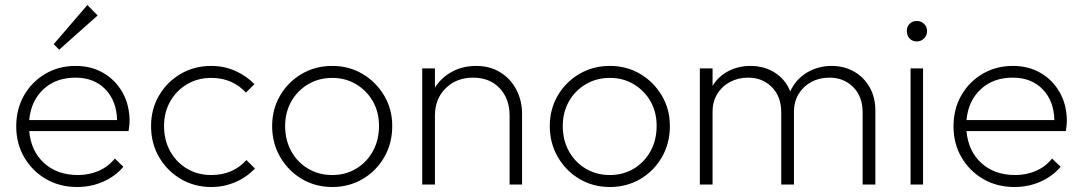

<svg xmlns="http://www.w3.org/2000/svg" viewBox="-20 -739 4334 769"><path d="M289 10Q219 10 164 -22Q109 -54 77 -109Q45 -164 45 -233Q45 -302 76 -356.5Q107 -411 161 -443Q215 -475 283 -475Q346 -475 394.5 -446.5Q443 -418 471 -368Q499 -318 499 -253Q499 -241 495 -214H97Q104 -134 156.5 -86Q209 -38 292 -38Q337 -38 375 -54.5Q413 -71 440 -104L474 -71Q442 -33 393.5 -11.5Q345 10 289 10ZM282 -428Q204 -428 154 -381.5Q104 -335 97 -258H449Q447 -335 402 -381.5Q357 -428 282 -428ZM217 -540 195 -562 330 -719 371 -677Z M826 10Q758 10 703.5 -22.5Q649 -55 617 -110Q585 -165 585 -234Q585 -302 617 -356.5Q649 -411 703.5 -443Q758 -475 826 -475Q877 -475 921.5 -455.5Q966 -436 999 -402L965 -368Q911 -427 826 -427Q772 -427 729 -401.5Q686 -376 661.5 -332.5Q637 -289 637 -234Q637 -178 661.5 -133.5Q686 -89 729 -63.5Q772 -38 826 -38Q913 -38 967 -98L1001 -64Q968 -29 922.5 -9.5Q877 10 826 10Z M1311 10Q1243 10 1188.5 -22.5Q1134 -55 1102 -110.5Q1070 -166 1070 -234Q1070 -302 1102 -356.5Q1134 -411 1188.5 -443Q1243 -475 1311 -475Q1378 -475 1432 -443Q1486 -411 1518.5 -356.5Q1551 -302 1551 -234Q1551 -165 1519 -109.5Q1487 -54 1432.5 -22Q1378 10 1311 10ZM1311 -38Q1364 -38 1406.5 -63.5Q1449 -89 1473.5 -133.5Q1498 -178 1498 -235Q1498 -290 1473.5 -333Q1449 -376 1406.5 -401.5Q1364 -427 1311 -427Q1257 -427 1214 -401.5Q1171 -376 1146.5 -332.5Q1122 -289 1122 -234Q1122 -178 1146.5 -133.5Q1171 -89 1214 -63.5Q1257 -38 1311 -38Z M1671 0V-465H1722V-388Q1747 -428 1790 -451.5Q1833 -475 1887 -475Q1942 -475 1983.5 -449.5Q2025 -424 2048 -380Q2071 -336 2071 -282V0H2021V-276Q2021 -344 1981 -386Q1941 -428 1875 -428Q1808 -428 1765 -385.5Q1722 -343 1722 -276V0Z M2423 10Q2355 10 2300.5 -22.5Q2246 -55 2214 -110.5Q2182 -166 2182 -234Q2182 -302 2214 -356.5Q2246 -411 2300.5 -443Q2355 -475 2423 -475Q2490 -475 2544 -443Q2598 -411 2630.5 -356.5Q2663 -302 2663 -234Q2663 -165 2631 -109.5Q2599 -54 2544.5 -22Q2490 10 2423 10ZM2423 -38Q2476 -38 2518.5 -63.5Q2561 -89 2585.5 -133.5Q2610 -178 2610 -235Q2610 -290 2585.5 -333Q2561 -376 2518.5 -401.5Q2476 -427 2423 -427Q2369 -427 2326 -401.5Q2283 -376 2258.5 -332.5Q2234 -289 2234 -234Q2234 -178 2258.5 -133.5Q2283 -89 2326 -63.5Q2369 -38 2423 -38Z M2783 0V-465H2834V-395Q2857 -433 2897 -454Q2937 -475 2986 -475Q3041 -475 3083.5 -448Q3126 -421 3145 -373Q3167 -421 3211.5 -448Q3256 -475 3311 -475Q3360 -475 3399.5 -453Q3439 -431 3462.5 -390.5Q3486 -350 3486 -296V0H3435V-289Q3435 -352 3397.5 -390Q3360 -428 3302 -428Q3262 -428 3230 -411Q3198 -394 3179 -363Q3160 -332 3160 -291V0H3109V-289Q3109 -352 3071.5 -390Q3034 -428 2976 -428Q2937 -428 2904.5 -411Q2872 -394 2853 -363Q2834 -332 2834 -291V0Z M3652 -573Q3634 -573 3623 -585Q3612 -597 3612 -615Q3612 -632 3623 -643.5Q3634 -655 3652 -655Q3669 -655 3681 -643.5Q3693 -632 3693 -615Q3693 -597 3681 -585Q3669 -573 3652 -573ZM3627 0V-465H3677V0Z M4043 10Q3973 10 3918 -22Q3863 -54 3831 -109Q3799 -164 3799 -233Q3799 -302 3830 -356.5Q3861 -411 3915 -443Q3969 -475 4037 -475Q4100 -475 4148.5 -446.5Q4197 -418 4225 -368Q4253 -318 4253 -253Q4253 -241 4249 -214H3851Q3858 -134 3910.5 -86Q3963 -38 4046 -38Q4091 -38 4129 -54.5Q4167 -71 4194 -104L4228 -71Q4196 -33 4147.5 -11.5Q4099 10 4043 10ZM4036 -428Q3958 -428 3908 -381.5Q3858 -335 3851 -258H4203Q4201 -335 4156 -381.5Q4111 -428 4036 -428Z"/></svg>

Font: Outfit ExtraLight
Style: Regular
Weight: 200
Designer: Rodrigo Fuenzalida
Foundry: fragTYPE
Version: Version 1.100; ttfautohint (v1.8.4.7-5d5b);gftools[0.9.27]